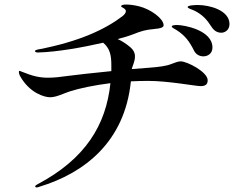

<svg xmlns="http://www.w3.org/2000/svg" viewBox="-20 -788 1040 845"><path d="M775 -518C762 -518 751 -512 733 -506C714 -498 680 -493 637 -490L560 -484C561 -489 563 -495 565 -500C571 -516 574 -528 574 -540C574 -556 567 -568 555 -579C535 -596 516 -608 498 -616C528 -624 551 -631 563 -636C603 -652 622 -657 656 -660C690 -663 700 -668 700 -677C700 -706 644 -747 593 -760C573 -765 552 -768 536 -768C523 -768 513 -766 513 -760C513 -756 534 -751 534 -739C534 -731 527 -723 518 -716C444 -660 331 -605 146 -570C141 -569 134 -567 134 -563C134 -559 140 -557 146 -557C233 -559 346 -580 434 -600C463 -576 470 -546 470 -502V-475C390 -467 308 -458 280 -454C245 -449 217 -446 191 -446C154 -446 124 -453 77 -472C72 -474 68 -476 66 -476C64 -476 63 -474 63 -471C63 -468 64 -461 69 -452C111 -378 176 -360 200 -360C227 -360 253 -374 285 -385C331 -400 395 -413 466 -422C447 -239 357 -89 145 23C139 26 135 29 135 33C135 35 138 37 141 37C144 37 147 36 153 34C351 -26 529 -163 556 -430C580 -431 606 -432 631 -432C722 -432 840 -409 863 -409C882 -409 894 -415 894 -435C894 -471 804 -518 775 -518ZM851 -766C840 -766 806 -765 806 -757C806 -751 821 -748 838 -740C872 -722 889 -704 913 -667C924 -651 938 -644 954 -644C969 -644 990 -655 990 -682C990 -743 902 -766 851 -766ZM759 -678C752 -678 736 -677 736 -672C736 -666 746 -663 758 -655C795 -631 814 -605 833 -567C842 -547 860 -540 875 -540C893 -540 915 -551 915 -579C915 -656 789 -678 759 -678Z"/></svg>

Font: Shippori Mincho OTF SemiBold
Style: Regular
Weight: 600
Designer: FONTDASU
Foundry: FONTDASU / Google Inc. / but / Adobe
Version: Version 3.300;hotconv 1.0.109;makeotfexe 2.5.65596